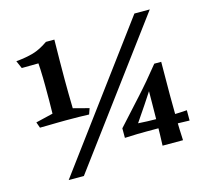

<svg xmlns="http://www.w3.org/2000/svg" viewBox="-106 -817 1076 989"><g transform="rotate(-15 432.5 -322.5)"><path d="M258 -670Q257 -608 256.5 -555Q256 -502 256 -457Q256 -424 256.5 -383Q257 -342 258 -304L342 -282L331 -251Q308 -252 277.5 -252.5Q247 -253 206 -253Q186 -253 160 -252.5Q134 -252 109.5 -251.5Q85 -251 69 -251L58 -282L150 -304Q151 -332 151 -372Q151 -412 151 -452Q151 -470 150.5 -494Q150 -518 149 -540Q148 -562 147 -573L58 -572L40 -613Q93 -618 131.5 -629Q170 -640 213 -670ZM760 -417Q759 -314 759 -241Q759 -168 760 -111Q761 -54 764 2H655Q656 -18 657 -56Q658 -94 658.5 -138.5Q659 -183 659.5 -223Q660 -263 660 -287Q635 -249 618.5 -224Q602 -199 589 -180.5Q576 -162 563 -142Q577 -141 611.5 -139.5Q646 -138 680 -138Q717 -138 749.5 -138.5Q782 -139 823 -142V-87Q780 -89 739 -89.5Q698 -90 648 -90Q615 -90 593 -90Q571 -90 546 -89.5Q521 -89 478 -87V-138Q543 -210 601.5 -274Q660 -338 723 -417ZM142 48 691 -693H773L223 48Z"/></g></svg>

Font: Ruwudu
Style: Bold
Weight: 700
Designer: Becca Hirsbrunner Spalinger
Foundry: SIL International
Version: Version 3.000